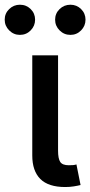

<svg xmlns="http://www.w3.org/2000/svg" viewBox="-63 -772 375 796"><path d="M207.5 3.4Q137.7 3.4 104.2 -30Q70.8 -63.5 70.8 -127.4V-542.5H177.7V-147.5Q177.7 -114.3 186.8 -100.6Q195.8 -86.9 222.2 -86.9Q234.4 -86.9 241.2 -87.6Q248 -88.4 253.9 -90.3L271 -4.9Q259.8 -2 242.9 0.7Q226.1 3.4 207.5 3.4ZM229 -627.4Q202.6 -627.4 184.1 -646Q165.5 -664.6 165.5 -690.4Q165.5 -716.3 184.1 -734.4Q202.6 -752.4 229 -752.4Q254.9 -752.4 273.2 -734.4Q291.5 -716.3 291.5 -690.4Q291.5 -664.6 273.2 -646Q254.9 -627.4 229 -627.4ZM19.5 -627.4Q-6.3 -627.4 -24.9 -646Q-43.5 -664.6 -43.5 -690.4Q-43.5 -716.3 -24.9 -734.4Q-6.3 -752.4 19.5 -752.4Q45.9 -752.4 64.2 -734.4Q82.5 -716.3 82.5 -690.4Q82.5 -664.6 64.2 -646Q45.9 -627.4 19.5 -627.4Z"/></svg>

Font: Inter 16pt Medium
Style: Regular
Weight: 500
Version: Version 4.001;git-66647c0bb